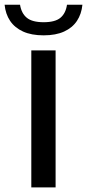

<svg xmlns="http://www.w3.org/2000/svg" viewBox="-56 -814 378 834"><path d="M80 0V-595H185.5V0ZM133.5 -660.5Q80.5 -660.5 44.2 -677Q8 -693.5 -12 -723.2Q-32 -753 -36 -793.5H31Q37 -756 60.5 -736.8Q84 -717.5 133.5 -717.5Q183.5 -717.5 206.5 -736.8Q229.5 -756 235 -793.5H302Q298 -753 278.2 -723.2Q258.5 -693.5 222.5 -677Q186.5 -660.5 133.5 -660.5Z"/></svg>

Font: Encode Sans SC Condensed Thin Medium
Style: Regular
Weight: 500
Version: Version 3.002